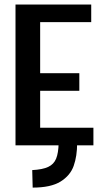

<svg xmlns="http://www.w3.org/2000/svg" viewBox="-20 -645 478 852"><path d="M48.8 -625H384.8V-546.9H158.2V-320.3H332V-242.2H158.2V-78.1H394.5V0H48.8ZM240.2 -9.8H322.3Q322.3 47.9 307 90.9Q291.8 134 248.5 160.8Q205.3 187.5 125 187.5L123 109.8Q168.9 107.4 193.8 95.7Q218.8 84 229 59.1Q239.3 34.2 240.2 -9.8Z"/></svg>

Font: Sudo Var
Style: Regular
Weight: 400
Monospace: yes
Designer: Jens Kutilek
Foundry: Jens Kutilek
Version: Version 0.065;FEAKit 1.0